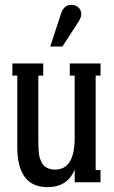

<svg xmlns="http://www.w3.org/2000/svg" viewBox="-20 -747 466 787"><path d="M303.2 -660.2 235.8 -556.2H186L230 -690.9Q241.7 -727.1 272 -727.1Q289.6 -727.1 301.3 -716.6Q313 -706.1 313 -689Q313 -676.3 303.2 -660.2ZM392.1 -486.8V-437H372.1V-49.8H392.1V0H286.1V-51.8Q256.8 20 174.8 20Q50.8 20 50.8 -145V-437H30.8V-486.8H157.2V-437H137.2V-166Q137.2 -152.8 137.5 -145.3Q137.7 -137.7 138.9 -124Q140.1 -110.4 142.6 -102.1Q145 -93.8 149.9 -83Q154.8 -72.3 161.9 -66.2Q168.9 -60.1 179.9 -55.9Q190.9 -51.8 205.1 -51.8Q286.1 -51.8 286.1 -181.2V-437H266.1V-486.8Z"/></svg>

Font: Margherita Semibold
Style: Regular
Weight: 600
Designer: James Puckett
Foundry: Dunwich Type Founders
Version: Version 1.008;hotconv 1.0.109;makeotfexe 2.5.65596